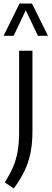

<svg xmlns="http://www.w3.org/2000/svg" viewBox="-44 -828 290 1080"><path d="M34 232 -17.5 198Q12 152.5 29.8 110.5Q47.5 68.5 55.5 21.8Q63.5 -25 63.5 -85V-542.5H138.5V-90.5Q138.5 -23.5 128 30Q117.5 83.5 94.5 131.8Q71.5 180 34 232ZM-24 -626.5 66 -808H136L226 -626.5H169.5L101 -770L32.5 -626.5Z"/></svg>

Font: Encode Sans Cnd
Style: Regular
Weight: 400
Width: 3
Designer: Multiple Designers
Foundry: Impallari Type
Version: Version 3.002; ttfautohint (v1.8.3) -l 8 -r 50 -G 200 -x 14 